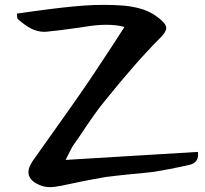

<svg xmlns="http://www.w3.org/2000/svg" viewBox="-20 -741 845 790"><path d="M187 29Q160 29 140 19Q97 0 97 -33Q97 -52 114 -78Q193 -189 252 -272.5Q311 -356 349 -412Q372 -447 399.5 -488Q427 -529 458 -577L492 -630Q461 -639 418 -639Q382 -639 343 -633L297 -626Q234 -617 176 -611L164 -610Q134 -610 108 -623.5Q82 -637 54 -662Q51 -664 50.5 -672.5Q50 -681 50 -685L113 -694Q185 -704 234.5 -709.5Q284 -715 324.5 -718Q365 -721 408 -721Q448 -721 488 -718Q532 -714 567.5 -702.5Q603 -691 633 -667Q664 -643 664 -626Q664 -610 641 -587Q586 -532 528.5 -466Q471 -400 409 -323Q386 -295 360.5 -258.5Q335 -222 312 -187L278 -138Q276 -134 271.5 -125.5Q267 -117 260 -103L250 -83L794 -116Q795 -113 795 -104Q795 -72 761 -63Q712 -52 675 -45Q638 -38 613 -34Q597 -32 572.5 -29.5Q548 -27 515 -24Q484 -21 459 -18Q434 -15 417 -13Q393 -9 355.5 -2Q318 5 267 16L234 23Q203 29 187 29Z"/></svg>

Font: Mansalva
Style: Regular
Weight: 400
Designer: Carolina Short
Foundry: Carolina Short
Version: Version 2.112; ttfautohint (v1.8.4.7-5d5b)